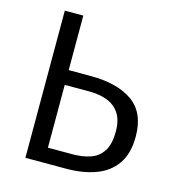

<svg xmlns="http://www.w3.org/2000/svg" viewBox="-105 -798 826 890"><g transform="rotate(15 307.5 -353.0)"><path d="M185.6 -706.2V-444.6H291.8Q419.5 -444.6 492.6 -393.1Q565.6 -341.5 565.6 -227.2Q565.6 -145.1 530.5 -95.1Q495.4 -45.1 433.8 -22.6Q372.3 0 292.8 0H96.9V-706.2ZM304.1 -373.8H185.6V-72.3H303.6Q350.8 -72.3 388.5 -84.9Q426.2 -97.4 448.2 -130.8Q470.3 -164.1 470.3 -226.2Q470.3 -280.5 448.5 -313.1Q426.7 -345.6 389.2 -359.7Q351.8 -373.8 304.1 -373.8Z"/></g></svg>

Font: FiraCode Nerd Font
Style: Regular
Weight: 400
Designer: Carrois Corporate, Edenspiekermann AG, Nikita Prokopov
Foundry: Carrois Corporate, Edenspiekermann AG, Nikita Prokopov
Version: Version 6.002;Nerd Fonts 2.2.2